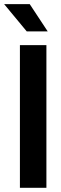

<svg xmlns="http://www.w3.org/2000/svg" viewBox="-45 -896 292 916"><path d="M82.5 -746.3 -25.2 -876.2H96.9L182.5 -746.3ZM50 0V-680.7H176.4V0Z"/></svg>

Font: Puralecka Narrow
Style: Bold
Weight: 700
Designer: Hector Gatti, Marcela Romero, Pablo Cosgaya and Nicolas Silva
Version: Version 1.004;PS 001.004;hotconv 1.0.70;makeotf.lib2.5.58329